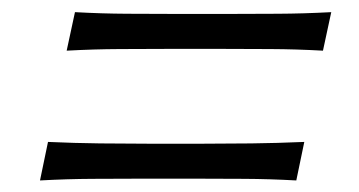

<svg xmlns="http://www.w3.org/2000/svg" viewBox="-20 -460 606 324"><path d="M92.5 -374.5 106.5 -439.5Q151.5 -437 194 -436.8Q236.5 -436.5 274 -436.5H369Q406.5 -436.5 449.2 -436.8Q492 -437 539 -439.5L525 -374.5Q479.5 -377 436.8 -377.2Q394 -377.5 357 -377.5H261.5Q224.5 -377.5 181.5 -377.2Q138.5 -377 92.5 -374.5ZM47.5 -155.5 61 -220.5Q106 -218.5 148.8 -218Q191.5 -217.5 228.5 -217.5H324Q361.5 -217.5 404.2 -218Q447 -218.5 493.5 -220.5L480 -155.5Q434.5 -158 391.8 -158.2Q349 -158.5 312 -158.5H216.5Q179 -158.5 136.2 -158.2Q93.5 -158 47.5 -155.5Z"/></svg>

Font: Commissioner Flair Light
Style: Italic
Weight: 300
Italic angle: -12°
Designer: Kostas Bartsokas
Foundry: Kostas Bartsokas
Version: Version 1.000; ttfautohint (v1.8.3)